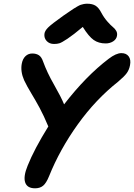

<svg xmlns="http://www.w3.org/2000/svg" viewBox="-20 -999 722 1034"><path d="M271 -762.2Q246.6 -762.2 231.7 -777.8Q216.8 -793.5 219.2 -815.9Q220.7 -832.5 239 -850.8Q257.3 -869.1 321.8 -915Q332 -921.9 351.6 -935.3Q371.1 -948.7 377.2 -952.6Q383.3 -956.5 396 -963.9Q408.7 -971.2 414.8 -973.1Q420.9 -975.1 430.2 -977.1Q439.5 -979 449.2 -979Q478 -979 495.1 -968Q512.2 -957 525.9 -930.2Q540 -903.8 558.3 -883.1Q576.7 -862.3 588.1 -853.3Q599.6 -844.2 606.2 -832.3Q612.8 -820.3 609.9 -805.2Q606.4 -787.1 589.1 -776.1Q571.8 -765.1 548.8 -765.1Q511.2 -765.1 484.6 -783.7Q458 -802.2 425.8 -854Q374.5 -811 343.3 -790.3Q312 -769.5 299.8 -765.9Q287.6 -762.2 271 -762.2ZM168.9 15.1Q126 15.1 115.5 -16.8Q105 -48.8 128.9 -106.9Q164.1 -195.3 240.2 -317.9Q215.8 -376.5 193.1 -418.5Q170.4 -460.4 148.2 -496.8Q126 -533.2 109.9 -566.9Q89.4 -613.8 97.2 -655.8Q102.1 -682.1 117.2 -696.5Q132.3 -710.9 153.8 -710.9Q174.8 -710.9 189.2 -701.7Q203.6 -692.4 211.9 -668Q233.4 -608.4 271 -543Q308.6 -477.5 325.2 -437Q442.9 -589.4 564.9 -682.1Q605 -712.9 633.8 -712.9Q660.2 -712.9 673.1 -695.3Q686 -677.7 680.2 -647.9Q675.8 -623.5 662.8 -605.5Q649.9 -587.4 616.2 -559.1Q495.1 -463.4 398.7 -328.9Q302.2 -194.3 244.1 -49.8Q229 -12.7 212.2 1.2Q195.3 15.1 168.9 15.1Z"/></svg>

Font: Shantell Sans Normal
Style: Italic
Weight: 600
Italic angle: -11.31°
Designer: Stephen Nixon, Anya Danilova, Shantell Martin
Foundry: Arrow Type
Version: Version 1.006;[559af2be0]